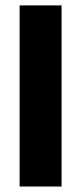

<svg xmlns="http://www.w3.org/2000/svg" viewBox="-20 -680 296 700"><path d="M204.5 0H51.5V-660.3H204.5Z"/></svg>

Font: Anek Devanagari Medium
Style: Regular
Weight: 500
Designer: Kailash Malviya (Devanagari) & Yesha Goshar (Latin)
Foundry: Ek Type
Version: Version 1.003